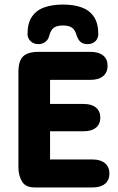

<svg xmlns="http://www.w3.org/2000/svg" viewBox="-20 -824 517 844"><path d="M200 -473H378Q414 -473 433.5 -489.5Q453 -506 453 -535Q453 -564 433.5 -580Q414 -596 378 -596H149Q102 -596 81.5 -576Q61 -556 61 -508V-88Q61 -53 76.5 -26.5Q92 0 133 0H387Q422 0 441.5 -16Q461 -32 461 -61Q461 -90 441.5 -106.5Q422 -123 387 -123H200V-247H348Q383 -247 402 -263Q421 -279 421 -307Q421 -335 402 -351Q383 -367 348 -367H200ZM196 -666Q203 -692 216.5 -702Q230 -712 257 -712Q282 -712 296 -702.5Q310 -693 316 -671Q323 -649 334.5 -639.5Q346 -630 365 -630Q386 -630 399 -642.5Q412 -655 412 -674Q412 -723 392 -751.5Q372 -780 337.5 -792Q303 -804 257 -804Q211 -804 176 -792Q141 -780 121 -751.5Q101 -723 101 -674Q101 -656 114.5 -643Q128 -630 149 -630Q166 -630 179 -639.5Q192 -649 196 -666Z"/></svg>

Font: Beiruti ExtraBold
Style: Regular
Weight: 800
Designer: Arlette Boutros
Foundry: Boutros
Version: Version 1.41